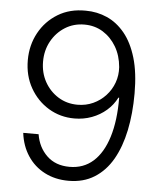

<svg xmlns="http://www.w3.org/2000/svg" viewBox="-53 -783 695 839"><g transform="rotate(5 294.5 -363.5)"><path d="M278.8 9.8Q219.7 9.8 173.6 -14.2Q127.4 -38.1 98.9 -81.5Q70.3 -125 63.5 -181.6H130.9Q140.1 -124.5 178.2 -87.9Q216.3 -51.3 277.8 -51.3Q338.9 -51.3 381.3 -89.1Q423.8 -127 446 -198.5Q468.3 -270 467.8 -371.1H464.4Q448.2 -338.9 420.4 -314.7Q392.6 -290.5 356.7 -277.1Q320.8 -263.7 280.3 -263.7Q218.3 -263.7 167.2 -294.4Q116.2 -325.2 85.9 -378.7Q55.7 -432.1 55.7 -500Q55.7 -565.9 85.2 -620.1Q114.7 -674.3 167.2 -706.3Q219.7 -738.3 289.6 -737.3Q339.4 -737.3 383.3 -717.8Q427.2 -698.2 460.9 -657.2Q494.6 -616.2 513.9 -551.5Q533.2 -486.8 533.2 -395Q533.2 -307.1 517.8 -233.2Q502.4 -159.2 471.2 -104.7Q439.9 -50.3 391.8 -20.3Q343.8 9.8 278.8 9.8ZM289.1 -324.7Q325.7 -324.7 357.2 -339.1Q388.7 -353.5 411.9 -378.7Q435.1 -403.8 446.8 -436Q458.5 -468.3 456.1 -504.4Q451.7 -554.7 429 -593.3Q406.2 -631.8 370.4 -654.1Q334.5 -676.3 289.1 -676.3Q241.7 -676.3 204.1 -652.6Q166.5 -628.9 144.5 -588.9Q122.6 -548.8 122.6 -500Q122.6 -450.7 144.5 -411.1Q166.5 -371.6 204.1 -348.1Q241.7 -324.7 289.1 -324.7Z"/></g></svg>

Font: Inter 20pt Light
Style: Regular
Weight: 300
Version: Version 4.001;git-66647c0bb